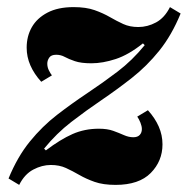

<svg xmlns="http://www.w3.org/2000/svg" viewBox="-20 -510 528 540"><path d="M34 10 4 -8Q29 -69 64 -112Q99 -155 140.5 -187Q182 -219 225.5 -248Q269 -277 310.5 -308.5Q352 -340 387 -383L382 -388Q342 -356 305.5 -344Q269 -332 237 -332Q208 -332 190.5 -338Q173 -344 162 -350Q151 -356 138 -356Q124 -356 118.5 -348Q113 -340 113 -331Q113 -321 117.5 -312Q122 -303 126 -298L96 -280Q76 -302 65.5 -326Q55 -350 55 -376Q55 -408 69.5 -433.5Q84 -459 113.5 -474.5Q143 -490 187 -490Q222 -490 246 -481.5Q270 -473 289 -462Q308 -451 326.5 -442.5Q345 -434 369 -434Q395 -434 419 -447Q443 -460 458 -490L488 -472Q463 -411 428 -367.5Q393 -324 351 -291Q309 -258 265.5 -228.5Q222 -199 180.5 -167Q139 -135 104 -92L109 -87Q150 -118 184 -133Q218 -148 258 -148Q282 -148 298.5 -142Q315 -136 328.5 -130Q342 -124 355 -124Q367 -124 373 -130.5Q379 -137 379 -147Q379 -155 375 -165Q371 -175 366 -182L396 -200Q416 -178 426.5 -154Q437 -130 437 -104Q437 -57 404 -23.5Q371 10 305 10Q270 10 246 1.5Q222 -7 203 -18Q184 -29 165.5 -37.5Q147 -46 123 -46Q98 -46 73.5 -33Q49 -20 34 10Z"/></svg>

Font: Brygada 1918
Style: Italic
Weight: 400
Italic angle: -8°
Designer: Mateusz Machalski | Borys Kosmynka | Przemek Hoffer
Foundry: NIEPODLEGLA 2018
Version: Version 3.006